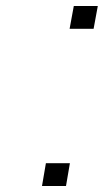

<svg xmlns="http://www.w3.org/2000/svg" viewBox="-20 -620 360 640"><path d="M292 -524H212L226 -600H306ZM200 0H120L133 -76H213Z"/></svg>

Font: Gauge
Style: Oblique
Weight: 400
Italic angle: -80°
Designer: Daniel Pimley
Foundry: Daniel Pimley
Version: Version 2.0